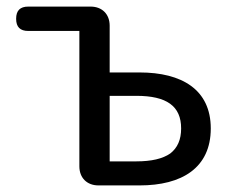

<svg xmlns="http://www.w3.org/2000/svg" viewBox="-20 -563 705 583"><path d="M221 -234V-58C221 -23 244 0 279 0H404C532 0 620 -53 620 -173C620 -291 532 -343 404 -343H313V-485C313 -520 290 -543 255 -543H171H66C41 -543 29 -531 29 -506C29 -481 41 -469 66 -469H221ZM497 -97C474 -81 440 -73 394 -73H313V-172V-272H394C486 -272 530 -241 530 -173C530 -139 519 -114 497 -97Z"/></svg>

Font: GenSenRounded2 TW R
Style: Regular
Weight: 400
Version: Version 2.100;PS 2.1;hotconv 16.6.51;makeotf.lib2.5.65220 DE